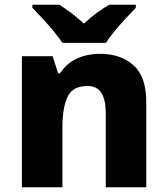

<svg xmlns="http://www.w3.org/2000/svg" viewBox="-20 -786 704 806"><path d="M400 -560Q487 -560 540.5 -512Q594 -464 594 -358V0H424V-311Q424 -367 405.5 -396Q387 -425 347 -425Q285 -425 263.5 -379.5Q242 -334 242 -250V0H72V-550H201L224 -478H232Q258 -519 301.5 -539.5Q345 -560 400 -560ZM242 -606Q227 -629 204.5 -656Q182 -683 158.5 -708.5Q135 -734 116 -753V-766H229Q255 -750 280.5 -730.5Q306 -711 332 -687Q358 -711 385 -731Q412 -751 438 -766H550V-753Q532 -735 508.5 -709.5Q485 -684 462 -656.5Q439 -629 425 -606Z"/></svg>

Font: Noto Kufi Arabic ExtraBold
Style: Regular
Weight: 800
Designer: Monotype Design Team, David Williams, Khaled Hosny
Foundry: Google LLC
Version: Version 2.109; ttfautohint (v1.8.4.7-5d5b)